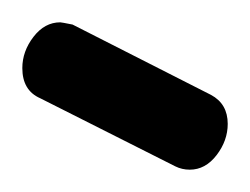

<svg xmlns="http://www.w3.org/2000/svg" viewBox="-20 -729 224 172"><path d="M137 -580 16 -641Q0 -648 0 -668Q0 -683 10 -696Q20 -709 34 -709Q35 -709 45 -707L169 -644Q184 -636 184 -618Q184 -603 174 -590Q164 -577 150 -577Q143 -577 137 -580Z"/></svg>

Font: AkaAcidDosis
Style: SemiBold
Weight: 600
Designer: Edgar Tolentino, Pablo Impallari, Igino Marini, Cyberella
Foundry: Edgar Tolentino, Pablo Impallari, Igino Marini, Cyberella
Version: Version 1.007